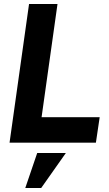

<svg xmlns="http://www.w3.org/2000/svg" viewBox="-20 -717 547 965"><path d="M28 0 126 -697H269L189 -128H481L462 0ZM107 228 167 52H311L187 228Z"/></svg>

Font: Hanken Grotesk ExtraBold
Style: Italic
Weight: 800
Italic angle: -8°
Designer: Alfredo Marco Pradil
Foundry: Hanken Design Co.
Version: Version 3.013